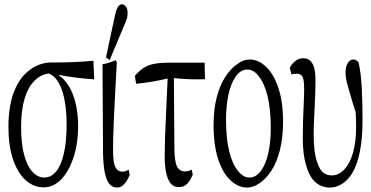

<svg xmlns="http://www.w3.org/2000/svg" viewBox="-20 -804 1717 888"><path d="M19 -215.8Q19 -316.4 45.7 -382.3Q72.3 -448.2 118.2 -481Q162.6 -514.2 216.8 -515.1Q227.1 -515.1 237.8 -515.1Q323.2 -515.1 412.1 -522.9Q413.6 -475.1 415.5 -437Q332.5 -442.4 252.4 -457.5Q258.3 -447.3 264.2 -446.8Q290 -424.3 307.6 -388.7Q324.7 -354.5 333 -311.3Q341.3 -268.1 341.3 -221.7Q341.3 -140.1 319.8 -75.4Q298.3 -10.7 262.7 25.9Q227.1 62.5 182.1 62.5Q135.3 62.5 98.1 28.8Q61 -4.9 40 -67.9Q19 -130.9 19 -215.8ZM270 -376.5Q260.3 -409.2 243.7 -433.1Q229 -453.6 207 -463.9Q206.5 -459 206.1 -463.9Q168.5 -459.5 140.6 -431.6Q109.9 -401.9 93.8 -347.9Q77.6 -293.9 77.6 -217.5Q77.6 -141.1 91.3 -88.9Q105 -36.6 129.9 -9.8Q153.8 17.1 184.8 17.1Q215.8 17.1 238.8 -9.8Q261.7 -36.6 274.9 -91.8Q288.1 -147 288.1 -231.2Q288.1 -315.4 270 -376.5Z M456.5 -97.7Q455.6 -297.4 454.1 -506.8Q484.4 -511.7 514.6 -525.9Q517.6 -517.1 520.5 -518.6Q516.6 -437.5 512.2 -366.2Q508.8 -301.8 506.8 -255.9Q505.4 -210.9 503.9 -175.8Q502.9 -149.9 502.9 -126.5Q502.9 -118.7 502.9 -110.8Q502.9 -52.2 513.2 -32.2Q523.9 -10.3 545.4 -10.3Q555.7 -10.3 562.7 -12.9Q569.8 -15.6 575.2 -18.6Q577.6 -2.9 580.1 3.4Q570.8 28.8 555.7 46.1Q540.5 63.5 522 63.5Q500.5 63.5 486.3 47.1Q472.2 30.8 464.8 -4.9Q457.5 -40.5 456.5 -97.7ZM570.3 -744.1Q570.3 -729.5 566.7 -717.8Q563 -706.1 553.2 -683.6Q553.2 -683.6 487.3 -526.4L470.2 -538.6L513.2 -739.3Q519.5 -765.6 527.6 -774.9Q535.6 -784.2 543.5 -784.2Q554.2 -784.2 562.3 -773.4Q570.3 -762.7 570.3 -744.1Z M871.6 2.9Q858.9 33.7 844 47.6Q829.1 61.5 807.6 61.5Q785.2 61.5 771.2 46.6Q757.3 31.7 749.5 -0.2Q741.7 -32.2 741.7 -81.1Q741.7 -157.7 747.6 -269Q750 -320.8 751.7 -362.8Q753.4 -404.8 755.4 -440.9Q684.1 -423.8 609.9 -416.5Q606.9 -430.2 604 -453.6Q624 -476.6 644.8 -490.2Q665.5 -503.9 694.6 -509Q723.6 -514.2 758.8 -514.2Q758.8 -514.2 926.3 -514.2Q927.2 -471.2 928.2 -437.5Q910.6 -437 893.6 -437Q837.9 -437 784.2 -442.9Q785.6 -274.9 786.6 -116.7Q787.6 -55.2 798.8 -33.7Q811 -11.2 835.4 -11.2Q850.6 -11.2 867.2 -19.5Q869.6 -3.4 871.6 2.9Z M1081.1 -13.2Q1105 17.1 1132.8 17.1Q1164.6 17.1 1187 -14.2Q1210 -45.4 1221.2 -97.2Q1232.4 -148.9 1232.4 -211.9Q1232.4 -298.8 1217.5 -359.1Q1202.6 -419.4 1177.2 -450.7Q1153.8 -482.4 1124.5 -482.4Q1092.8 -482.4 1070.3 -450.2Q1047.4 -418 1036.4 -365.5Q1025.4 -313 1025.4 -250Q1025.4 -163.1 1040.3 -103.3Q1055.2 -43.5 1081.1 -13.2ZM1180.7 43Q1151.9 63.5 1122.6 63.5Q1083.5 63.5 1047.6 31.5Q1011.7 -0.5 989.7 -65.7Q967.8 -130.9 967.8 -226.1Q967.8 -297.4 982.2 -353.5Q996.6 -409.7 1022 -448.5Q1047.4 -487.3 1077.6 -507.8Q1105.5 -528.8 1135.3 -528.8Q1174.3 -528.8 1210 -495.6Q1245.6 -462.4 1267.3 -397.9Q1289.1 -333.5 1289.1 -240.2Q1289.1 -168.9 1275.1 -112.1Q1261.2 -55.2 1236.3 -16.4Q1211.4 22.5 1180.7 43Z M1319.8 -489.3Q1330.1 -509.8 1346.2 -522.2Q1362.3 -534.7 1381.8 -534.7Q1404.8 -534.7 1417 -521Q1429.2 -507.3 1434.1 -486.1Q1439 -464.8 1439 -441.4Q1439 -362.3 1433.1 -262.2Q1430.7 -220.2 1430.7 -181.2Q1430.7 -93.8 1448.7 -49.3Q1466.3 7.3 1514.2 7.3Q1545.9 7.3 1572 -19.8Q1598.1 -46.9 1612.5 -96.9Q1627 -147 1627 -217.8Q1627 -239.3 1626.2 -256.8Q1625.5 -274.4 1625 -285.2Q1612.8 -320.3 1600.6 -365.2Q1587.9 -406.7 1583 -428.2Q1578.1 -449.7 1578.1 -467.8Q1578.1 -497.1 1588.9 -512.9Q1599.6 -528.8 1613.8 -528.8Q1622.1 -528.8 1627.9 -525.1Q1633.8 -521.5 1638.7 -514.6Q1649.9 -463.4 1653.3 -395Q1656.7 -326.7 1656.7 -251Q1656.7 -164.1 1644.5 -103.5Q1632.3 -43 1611.1 -6.6Q1589.8 29.8 1562 46.4Q1534.7 63.5 1506.8 63.5Q1468.8 63.5 1441.4 41Q1411.1 15.6 1396 -39.1Q1380.4 -87.9 1380.4 -165Q1380.4 -241.2 1384.8 -326.2Q1386.7 -363.8 1386.7 -394.3Q1386.7 -424.8 1381.8 -442.4Q1376 -462.9 1352.1 -462.9Q1337.4 -462.9 1328.1 -460Q1323.7 -480 1319.8 -489.3Z"/></svg>

Font: Scarab Serif
Style: Light
Weight: 300
Designer: John Roberts
Foundry: Scarab
Version: 1.0